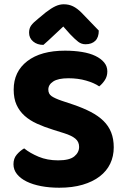

<svg xmlns="http://www.w3.org/2000/svg" viewBox="-20 -861 586 898"><path d="M252 -111Q305 -111 327.5 -129.5Q350 -148 350 -174Q350 -198 332.5 -212.5Q315 -227 280 -238L229 -254Q187 -267 153 -282.5Q119 -298 95 -319.5Q71 -341 57.5 -370.5Q44 -400 44 -442Q44 -526 107.5 -575Q171 -624 284 -624Q327 -624 363.5 -618Q400 -612 426 -599.5Q452 -587 467 -569Q482 -551 482 -527Q482 -504 470.5 -486.5Q459 -469 444 -457Q421 -473 383 -484Q345 -495 300 -495Q252 -495 229 -480Q206 -465 206 -442Q206 -422 221 -411.5Q236 -401 268 -390L322 -372Q369 -356 404.5 -337.5Q440 -319 464 -295.5Q488 -272 500 -241.5Q512 -211 512 -172Q512 -130 495.5 -95.5Q479 -61 446.5 -36Q414 -11 366.5 3Q319 17 257 17Q211 17 172 9.5Q133 2 104.5 -12Q76 -26 59.5 -46.5Q43 -67 43 -93Q43 -120 58.5 -138Q74 -156 93 -167Q120 -145 160.5 -128Q201 -111 252 -111ZM276 -737Q253 -716 229.5 -693.5Q206 -671 183 -651Q154 -651 135 -667Q116 -683 116 -708Q116 -728 125.5 -741.5Q135 -755 159 -774L194 -803Q220 -823 239.5 -832Q259 -841 278 -841Q302 -841 321.5 -831.5Q341 -822 361 -802L442 -718Q442 -686 425.5 -670Q409 -654 380 -654Q361 -654 346 -665.5Q331 -677 308 -701Z"/></svg>

Font: Baloo Da 2
Style: Bold
Weight: 700
Designer: Noopur Datye, Sulekha Rajkumar and Ek Type
Foundry: Ek Type
Version: Version 1.640;hotconv 1.0.111;makeotfexe 2.5.65597; ttfautoh